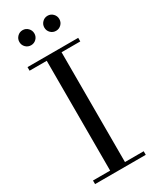

<svg xmlns="http://www.w3.org/2000/svg" viewBox="-237 -1004 865 1066"><g transform="rotate(-30 196.0 -471.0)"><path d="M33.5 0V-23H143.5V-727H33.5V-750H358.5V-727H238.5V-23H358.5V0ZM272 -845Q252 -845 238 -859Q224 -873 224 -893Q224 -913 238 -927.2Q252 -941.5 272 -941.5Q292 -941.5 306 -927.2Q320 -913 320 -893Q320 -873 306 -859Q292 -845 272 -845ZM112 -845Q92 -845 78 -859Q64 -873 64 -893Q64 -913 78 -927.2Q92 -941.5 112 -941.5Q132 -941.5 146 -927.2Q160 -913 160 -893Q160 -873 146 -859Q132 -845 112 -845Z"/></g></svg>

Font: BodoniModa 10 Custom
Style: Regular
Weight: 400
Designer: Owen Earl
Foundry: indestructible type
Version: Version 2.005